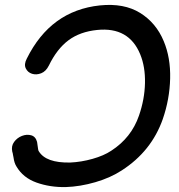

<svg xmlns="http://www.w3.org/2000/svg" viewBox="-20 -754 730 782"><path d="M247 8Q307 6 368.5 -12Q430 -30 476 -60Q597 -138 643 -269Q671 -350 673 -434.5Q675 -519 647 -586Q616 -661 550.5 -701.5Q485 -742 387 -732Q186 -711 89 -515Q77 -492 85 -475.5Q93 -459 110.5 -453.5Q128 -448 147.5 -455.5Q167 -463 179 -487Q212 -555 259 -590Q306 -625 376 -632Q505 -645 551 -533Q572 -482 570.5 -415.5Q569 -349 546 -283Q515 -193 433 -140Q403 -120 357 -107Q311 -94 266 -92Q167 -90 138 -138Q136 -140 135 -148Q131 -175 131 -176Q125 -198 107 -203Q89 -208 69.5 -200.5Q50 -193 37.5 -176Q25 -159 30 -136Q32 -131 33 -123Q34 -115 35 -113Q38 -90 47 -76Q74 -30 128.5 -10.5Q183 9 247 8Z"/></svg>

Font: Balsamiq Sans
Style: Italic
Weight: 400
Italic angle: -12°
Designer: Michael Angeles
Foundry: Balsamiq SRL
Version: Version 1.020; ttfautohint (v1.8.4.7-5d5b);gftools[0.9.26]